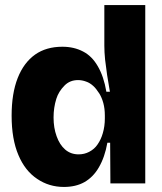

<svg xmlns="http://www.w3.org/2000/svg" viewBox="-20 -726 640 760"><path d="M233 14Q174 14 127 -18Q79 -50 53 -112Q26 -175 26 -268Q26 -356 50 -417Q74 -478 119 -510Q163 -541 227 -541Q273 -541 309 -522Q344 -504 367 -464Q391 -423 401 -363H415Q406 -414 404 -429Q398 -473 396 -490Q393 -520 393 -545V-706H555V-209V0H417L416 -161H405Q395 -104 371 -63Q349 -25 314 -5Q280 14 233 14ZM291 -115Q314 -115 333 -125Q354 -136 366 -154Q380 -174 387 -199Q395 -226 395 -257V-269Q395 -296 389 -318Q383 -340 373 -356Q360 -376 350 -385Q336 -398 321 -403Q305 -409 289 -409Q257 -409 236 -388Q212 -364 203 -335Q192 -300 192 -261Q192 -220 204 -187Q216 -153 238 -134Q260 -115 291 -115Z"/></svg>

Font: Bricolage Grotesque 36pt ExtraBold
Style: Regular
Weight: 800
Designer: Mathieu Triay
Foundry: Atelier Triay
Version: Version 1.000;gftools[0.9.30]